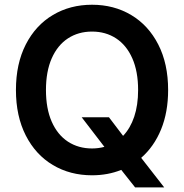

<svg xmlns="http://www.w3.org/2000/svg" viewBox="-20 -737 785 818"><path d="M444.3 -237.3 504.4 -158.2Q535.2 -190.4 551.8 -239.7Q568.4 -289.1 568.4 -353.5Q568.4 -432.6 543.7 -488.5Q519 -544.4 474.6 -573.5Q430.2 -602.5 372.1 -602.5Q314 -602.5 269.5 -573.5Q225.1 -544.4 200.4 -488.5Q175.8 -432.6 175.8 -353.5Q175.8 -274.4 200.4 -218.5Q225.1 -162.6 269.5 -133.5Q314 -104.5 372.1 -104.5Q398.9 -104.5 424.8 -111.3L328.1 -237.3ZM581.5 -64.5 679.7 61.5H555.7L496.6 -13.2Q439.5 9.8 372.1 9.8Q278.8 9.8 205.3 -33.9Q131.8 -77.6 89.8 -159.9Q47.9 -242.2 47.9 -353.5Q47.9 -465.3 89.8 -547.4Q131.8 -629.4 205.3 -673.1Q278.8 -716.8 372.1 -716.8Q465.3 -716.8 538.8 -673.1Q612.3 -629.4 654.3 -547.4Q696.3 -465.3 696.3 -353.5Q696.3 -259.3 666.3 -185.8Q636.2 -112.3 581.5 -64.5Z"/></svg>

Font: Pretendard Std SemiBold
Style: Regular
Weight: 600
Designer: Base glyphs from Inter by Rasmus Andersson; Hangeul glyphs from Noto Sans CJK(Source Han Sans) by Jang Soo-young and Kan
Foundry: Kil Hyung-jin
Version: Version 1.309